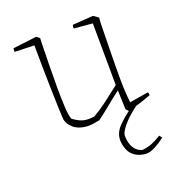

<svg xmlns="http://www.w3.org/2000/svg" viewBox="-124 -557 805 873"><g transform="rotate(-20 278.5 -120.0)"><path d="M227 7Q183 4 159 -18.5Q135 -41 134 -68Q131 -131 129 -219.5Q127 -308 126 -421L31 -424Q31 -435 32 -441L147 -455L162 -443L161 -417Q160 -372 159 -316.5Q158 -261 158 -206.5Q158 -152 160.5 -109.5Q163 -67 170 -50Q196 -31 217.5 -25Q239 -19 272 -24Q302 -41 335.5 -66Q369 -91 412 -125Q411 -204 411 -284Q411 -364 410 -424L320 -432Q320 -436 320.5 -440Q321 -444 322 -449L422 -456L446 -439L444 -412Q443 -341 441.5 -271Q440 -201 440.5 -139Q441 -77 447 -29L538 -44Q541 -38 541 -29Q515 -19 486.5 -10Q458 -1 429 7L416 -6L413 -94V-99Q376 -71 346.5 -46.5Q317 -22 287 0Q271 3 258.5 5Q246 7 227 7ZM448 -9H473Q421 30 396.5 60Q372 90 372 105Q372 142 386.5 165Q401 188 426 194Q452 191 471.5 183.5Q491 176 519 159L529 172Q507 189 482 202.5Q457 216 438 216Q421 216 401.5 209Q382 202 367 185Q358 175 351.5 155.5Q345 136 345 118Q345 82 374.5 52Q404 22 448 -9Z"/></g></svg>

Font: Labrada ExtraLight
Style: Regular
Weight: 200
Designer: Mercedes Jáuregui
Foundry: Omnibus-Type Team
Version: Version 1.000; ttfautohint (v1.8.4.7-5d5b)